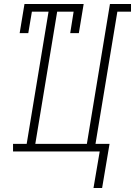

<svg xmlns="http://www.w3.org/2000/svg" viewBox="-20 -755 673 957"><path d="M446 182 477 0H45V-38H113L222 -697H139L121 -590H78L102 -735H397L373 -590H330L347 -697H265L156 -38H413L528 -735H633V-697H565L456 -38H526L489 182Z"/></svg>

Font: Iosevka Etoile XLtObl
Style: Regular
Weight: 200
Italic angle: -9°
Designer: Belleve Invis
Foundry: Belleve Invis
Version: Version 15.5.2; ttfautohint (v1.8.4)